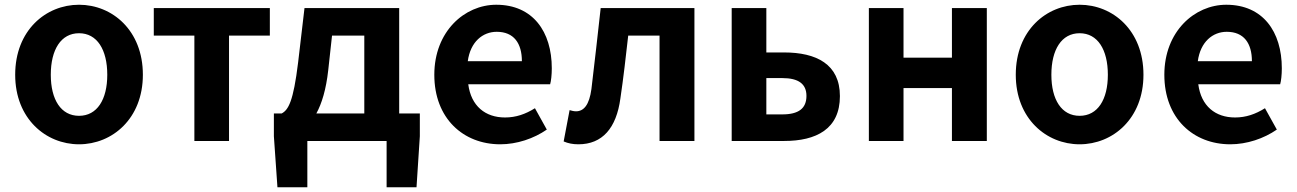

<svg xmlns="http://www.w3.org/2000/svg" viewBox="-20 -594 5463 809"><path d="M313 14C453 14 582 -94 582 -279C582 -466 453 -574 313 -574C173 -574 44 -466 44 -279C44 -94 173 14 313 14ZM313 -106C237 -106 194 -174 194 -279C194 -385 237 -454 313 -454C389 -454 432 -385 432 -279C432 -174 389 -106 313 -106Z M799 0H945V-444H1117V-560H628V-444H799Z M1313 -116C1336 -158 1354 -217 1363 -298L1379 -444H1515V-116ZM1662 -116V-560H1263L1236 -330C1216 -166 1195 -131 1167 -116H1134V-20L1149 195H1275V0H1609V195H1735L1749 -20V-116Z M2088 14C2158 14 2229 -10 2284 -48L2234 -138C2194 -113 2154 -99 2108 -99C2025 -99 1965 -147 1953 -239H2298C2302 -252 2305 -279 2305 -306C2305 -461 2225 -574 2071 -574C1937 -574 1810 -461 1810 -279C1810 -95 1932 14 2088 14ZM1951 -336C1962 -418 2014 -460 2073 -460C2145 -460 2179 -412 2179 -336Z M2417 14C2518 14 2577 -54 2594 -179C2607 -266 2617 -356 2627 -444H2759V0H2906V-560H2511C2498 -446 2486 -332 2472 -219C2463 -152 2440 -125 2407 -125C2396 -125 2388 -128 2380 -130L2355 2C2374 10 2393 14 2417 14Z M3063 0H3284C3419 0 3519 -50 3519 -189C3519 -324 3419 -373 3284 -373H3209V-560H3063ZM3209 -112V-265H3276C3345 -265 3378 -240 3378 -190C3378 -137 3345 -112 3276 -112Z M3641 0H3787V-223H3991V0H4138V-560H3991V-351H3787V-560H3641Z M4529 14C4669 14 4798 -94 4798 -279C4798 -466 4669 -574 4529 -574C4389 -574 4260 -466 4260 -279C4260 -94 4389 14 4529 14ZM4529 -106C4453 -106 4410 -174 4410 -279C4410 -385 4453 -454 4529 -454C4605 -454 4648 -385 4648 -279C4648 -174 4605 -106 4529 -106Z M5164 14C5234 14 5305 -10 5360 -48L5310 -138C5270 -113 5230 -99 5184 -99C5101 -99 5041 -147 5029 -239H5374C5378 -252 5381 -279 5381 -306C5381 -461 5301 -574 5147 -574C5013 -574 4886 -461 4886 -279C4886 -95 5008 14 5164 14ZM5027 -336C5038 -418 5090 -460 5149 -460C5221 -460 5255 -412 5255 -336Z"/></svg>

Font: Noto Sans T Chinese Bold
Style: Bold
Weight: 700
Designer: Ryoko NISHIZUKA (kana & ideographs); Paul D. Hunt (Latin, Greek & Cyrillic); Wenlong ZHANG (bopomofo); Sandoll Communica
Foundry: Adobe Systems Incorporated
Version: Version 1.000;PS 1;hotconv 1.0.78;makeotf.lib2.5.61930